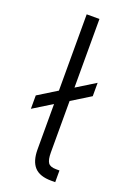

<svg xmlns="http://www.w3.org/2000/svg" viewBox="-144 -792 574 849"><g transform="rotate(20 142.5 -367.5)"><path d="M233 -50V5H214Q160 5 135 -22Q110 -49 110 -105V-318L21 -263V-326L110 -381V-740H170V-417L259 -472V-409L170 -354V-112Q170 -78 179.5 -64Q189 -50 217 -50Z"/></g></svg>

Font: Inria Sans Light
Style: Regular
Weight: 300
Designer: Black Foundry Team
Foundry: Black Foundry
Version: Version 1.2; ttfautohint (v1.8.3)